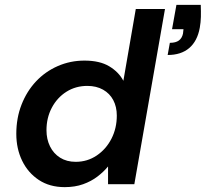

<svg xmlns="http://www.w3.org/2000/svg" viewBox="-20 -757 846 789"><path d="M246 12Q184 12 139.5 -17.5Q95 -47 71 -96.5Q47 -146 47 -207Q47 -272 68.5 -327Q90 -382 128 -422.5Q166 -463 217.5 -485.5Q269 -508 327 -508Q390 -508 429 -484.5Q468 -461 487 -425L538 -720H658L532 0H424V-73Q406 -51 380.5 -31.5Q355 -12 321.5 0Q288 12 246 12ZM291 -92Q339 -92 377.5 -118Q416 -144 438 -187Q460 -230 460 -282Q460 -318 445.5 -345.5Q431 -373 403.5 -388.5Q376 -404 339 -404Q291 -404 253 -380Q215 -356 193 -314.5Q171 -273 171 -222Q171 -185 185.5 -155.5Q200 -126 227 -109Q254 -92 291 -92ZM669 -531 678 -581Q702 -581 715 -590.5Q728 -600 732 -619L734 -637H687L705 -737H805Q806 -709 805.5 -687.5Q805 -666 801 -643Q791 -588 757.5 -559.5Q724 -531 669 -531Z"/></svg>

Font: DM Sans 24pt SemiBold
Style: Italic
Weight: 600
Italic angle: -10°
Designer: Colophon Foundry, Jonny Pinhorn
Foundry: Colophon Foundry
Version: Version 4.004;gftools[0.9.30]